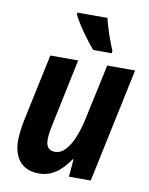

<svg xmlns="http://www.w3.org/2000/svg" viewBox="-87 -829 701 902"><g transform="rotate(10 264.0 -378.0)"><path d="M161.6 9.8Q120.6 9.8 93.3 -6.8Q65.9 -23.4 52 -54.2Q38.1 -85 38.1 -127Q38.1 -145 41.3 -170.7Q44.4 -196.3 49.3 -221.7L118.2 -545.4H251L183.6 -224.1Q179.2 -204.6 176.8 -186.8Q174.3 -168.9 174.3 -154.8Q174.3 -129.4 184.8 -116.5Q195.3 -103.5 217.3 -103.5Q245.6 -103.5 267.8 -127.9Q290 -152.3 306.9 -194.3Q323.7 -236.3 334.5 -289.6L389.6 -545.4H522.5L407.2 0H303.2L310.1 -83.5H306.2Q287.6 -55.7 265.9 -34.7Q244.1 -13.7 218.3 -2Q192.4 9.8 161.6 9.8ZM312 -606Q295.9 -624.5 275.4 -651.6Q254.9 -678.7 236.6 -706.8Q218.3 -734.9 208 -756.3V-766.1H351.6Q356.9 -744.1 364.3 -720Q371.6 -695.8 380.9 -670.2Q390.1 -644.5 401.4 -618.2L400.4 -606Z"/></g></svg>

Font: Open Sans SemiCondensed
Style: Bold Italic
Weight: 700
Width: 4
Italic angle: -12°
Designer: Monotype Design Team
Foundry: Monotype Imaging Inc.
Version: Version 3.003